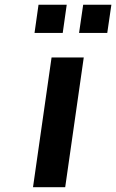

<svg xmlns="http://www.w3.org/2000/svg" viewBox="-20 -778 483 798"><path d="M251 0 328.1 -539.1H194.3L117.2 0ZM240.7 -641.1 257.3 -758.3H140.1L123.5 -641.1ZM425.8 -641.1 442.9 -758.3H325.7L308.6 -641.1Z"/></svg>

Font: Winston SemiBold
Style: Italic
Weight: 600
Italic angle: -8.13011°
Designer: Vernon Adams, Kim Jin-seong, David Berlow, Cristiano Sobral
Foundry: The Winston Project Authors
Version: Version 3.004